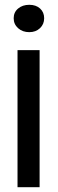

<svg xmlns="http://www.w3.org/2000/svg" viewBox="-20 -567 243 800"><path d="M53 213H145V-358H53ZM102 -547Q74 -547 55.5 -531.5Q37 -516 37 -491Q37 -466 55.5 -449.5Q74 -433 102 -433Q129 -433 146.5 -449.5Q164 -466 164 -491Q164 -516 147 -531.5Q130 -547 102 -547Z"/></svg>

Font: Josefin Sans Thin Medium
Style: Regular
Weight: 500
Version: Version 2.000